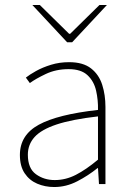

<svg xmlns="http://www.w3.org/2000/svg" viewBox="-20 -740 526 772"><path d="M198 12Q161 12 129.5 -1.5Q98 -15 79 -43.5Q60 -72 60 -117Q60 -197 136 -238.5Q212 -280 374 -298Q375 -337 366.5 -375Q358 -413 332 -437.5Q306 -462 256 -462Q205 -462 164 -442.5Q123 -423 100 -406L84 -428Q99 -440 125 -454.5Q151 -469 185 -479.5Q219 -490 258 -490Q314 -490 346 -465Q378 -440 391 -399Q404 -358 404 -310V0H378L374 -64H372Q335 -34 290.5 -11Q246 12 198 12ZM200 -16Q244 -16 285 -37Q326 -58 374 -98V-272Q269 -260 207.5 -239.5Q146 -219 119 -189Q92 -159 92 -118Q92 -63 124.5 -39.5Q157 -16 200 -16ZM250 -570 110 -720H140L258 -604H262L380 -720H410L270 -570Z"/></svg>

Font: Source Sans 3
Style: Regular
Weight: 200
Designer: Paul D. Hunt
Foundry: Adobe
Version: Version 3.046;hotconv 1.0.118;makeotfexe 2.5.65603